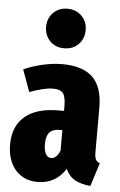

<svg xmlns="http://www.w3.org/2000/svg" viewBox="-57 -856 572 914"><g transform="rotate(5 229.0 -399.0)"><path d="M445 -96 410 15Q365 11 336 -5Q307 -21 291 -56Q243 18 158 18Q91 18 51.5 -27.5Q12 -73 12 -149Q12 -236 67.5 -283Q123 -330 228 -330H254V-351Q254 -397 241 -414Q228 -431 193 -431Q151 -431 81 -405L43 -510Q85 -529 134 -540Q183 -551 227 -551Q325 -551 372.5 -504.5Q420 -458 420 -361V-150Q420 -125 425 -114Q430 -103 445 -96ZM254 -141V-238H242Q208 -238 192.5 -220.5Q177 -203 177 -165Q177 -134 186.5 -117.5Q196 -101 212 -101Q225 -101 236 -111.5Q247 -122 254 -141ZM323 -722Q323 -681 296.5 -654Q270 -627 228 -627Q186 -627 160 -654Q134 -681 134 -722Q134 -762 160.5 -789Q187 -816 228 -816Q270 -816 296.5 -789Q323 -762 323 -722Z"/></g></svg>

Font: Fira Sans Extra Condensed ExtraBold
Style: Regular
Weight: 800
Width: 1
Designer: Carrois Corporate & Edenspiekermann AG
Foundry: Carrois Corporate GbR & Edenspiekermann AG
Version: Version 4.203